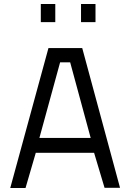

<svg xmlns="http://www.w3.org/2000/svg" viewBox="-20 -935 644 955"><path d="M31 0H107L158 -175H448L500 -1H577L389 -696H221ZM279 -625H329L431 -249H176ZM183 -825H255V-915H183ZM383 -825H455V-915H383Z"/></svg>

Font: TitilliumText22L
Style: 400 wt
Weight: 400
Designer: Campivisivi
Foundry: Campivisivi
Version: 1.000